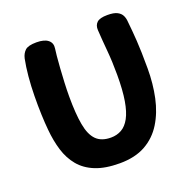

<svg xmlns="http://www.w3.org/2000/svg" viewBox="-137 -908 1035 1048"><g transform="rotate(-20 380.5 -384.0)"><path d="M90.8 -707.3Q97.1 -735.2 114.9 -751.8Q132.8 -768.3 180.7 -768.3Q226.3 -768.3 248.2 -750.5Q270 -732.7 265.2 -701.6Q263 -689.3 260.3 -659.9Q257.6 -630.6 254.8 -591.3Q252.1 -552 250.1 -509.8Q248.1 -467.6 248.1 -429.4Q248.1 -329.4 259.7 -265.3Q271.2 -201.2 301.2 -170.8Q331.2 -140.4 386.9 -140.4Q420.9 -140.4 448.4 -155.8Q475.9 -171.2 495.3 -206.6Q514.7 -241.9 524.8 -301.7Q534.9 -361.4 534.9 -451Q534.9 -527 528.9 -592.7Q522.9 -658.4 519.4 -716.1Q517.7 -744.2 534.6 -760.1Q551.4 -776 595.3 -776Q633.4 -776.2 652.8 -765.9Q672.1 -755.7 679.9 -739.4Q687.7 -723.1 688.7 -704.1Q691.7 -675.1 694.2 -647.4Q696.7 -619.7 698.7 -588.4Q700.7 -557.2 701.8 -518.1Q702.9 -479 702.9 -427Q702.9 -338 686.1 -259.5Q669.2 -181 631.9 -120.5Q594.6 -60 533.7 -26Q472.9 8 383.9 8Q299.7 8 243.3 -14.8Q186.9 -37.6 152.6 -78.9Q118.2 -120.3 101 -176.3Q83.8 -232.3 77.9 -299Q74.1 -338 72.2 -389.4Q70.3 -440.9 71.1 -497.6Q71.8 -554.2 76.8 -608.7Q81.8 -663.1 90.8 -707.3Z"/></g></svg>

Font: Playpen Sans Deva
Style: Regular
Weight: 400
Designer: Pooja Saxena, Gunjan Panchal, Laura Meseguer, Veronika Burian, José Scaglione
Foundry: TypeTogether
Version: Version 2.000